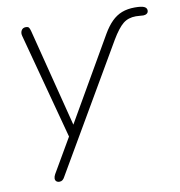

<svg xmlns="http://www.w3.org/2000/svg" viewBox="-77 -563 769 821"><g transform="rotate(-10 307.0 -153.0)"><path d="M116 186Q107 186 102 181Q97 176 97.5 168Q98 160 103 151L195 -7L192 13L67 -455Q63 -469 69 -479.5Q75 -490 88 -490Q98 -490 101.5 -485.5Q105 -481 108 -470L224 -14H199L423 -402Q441 -433 461 -453Q481 -473 505.5 -482.5Q530 -492 562 -492Q591 -492 602.5 -486.5Q614 -481 614 -470Q614 -461 607.5 -456.5Q601 -452 592 -452Q588 -452 578 -453Q568 -454 560 -454Q527 -454 504.5 -436Q482 -418 454 -371L139 169Q135 177 129.5 181.5Q124 186 116 186Z"/></g></svg>

Font: Nunito Variable Extra Light
Style: Italic
Weight: 200
Italic angle: -9°
Designer: Vernon Adams
Foundry: Vernon Adams
Version: Version 3.602